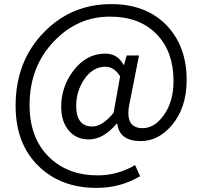

<svg xmlns="http://www.w3.org/2000/svg" viewBox="-20 -742 986 935"><path d="M171 70Q56 -39 56 -227Q56 -445 196 -587Q329 -722 522 -722Q690 -722 790 -620Q889 -518 889 -352Q889 -216 815 -130Q750 -55 666 -55Q561 -55 551 -140H548Q484 -63 412 -63Q353 -63 317 -104Q278 -148 278 -222Q278 -318 336 -396Q400 -481 493 -481Q552 -481 582 -426H584L597 -472H657L613 -249Q582 -118 674 -118Q732 -118 776 -179Q825 -245 825 -348Q825 -488 746 -572Q663 -661 515 -661Q359 -661 245 -543Q124 -419 124 -230Q124 -70 219 23Q310 112 456 112Q552 112 638 62L662 116Q567 173 450 173Q279 173 171 70ZM533 -192 565 -370Q536 -417 493 -417Q431 -417 389 -354Q351 -296 351 -227Q351 -126 430 -126Q478 -126 533 -192Z"/></svg>

Font: Source Han Sans K Regular
Style: Regular
Weight: 400
Designer: Ryoko NISHIZUKA  (kana & ideographs); Paul D. Hunt (Latin, Greek & Cyrillic); Wenlong ZHANG  (bopomofo); Sandoll Communi
Foundry: Adobe Systems Incorporated
Version: Version 1.00 July 18, 2014, initial release